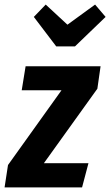

<svg xmlns="http://www.w3.org/2000/svg" viewBox="-47 -820 482 840"><path d="M379 -432 145 -106H340L312 0H-27L-12 -98L222 -425H48L65 -530H393ZM415 -746 281 -617H199L101 -746L153 -800L248 -712L369 -800Z"/></svg>

Font: Fira Sans Compressed SemiBold
Style: Italic
Weight: 600
Width: 1
Italic angle: -8°
Designer: bBox Type GmbH & Carrois Corporate GbR & Edenspiekermann AG
Foundry: bBox Type GmbH & Carrois Corporate GbR & Edenspiekermann AG
Version: Version 4.301